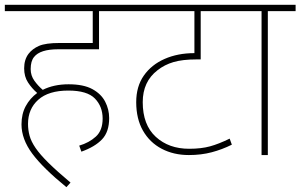

<svg xmlns="http://www.w3.org/2000/svg" viewBox="-20 -642 1244 795"><path d="M308 -39Q349 -51 377 -76.5Q405 -102 405 -151Q405 -201 373 -234Q341 -267 263 -267Q181 -267 138.5 -229Q96 -191 96 -129Q96 -104 102.5 -80Q109 -56 127.5 -29Q146 -2 181 32.5Q216 67 272 114L255 133Q158 54 113.5 -6Q69 -66 69 -127Q69 -170 86.5 -202.5Q104 -235 134 -257Q112 -276 96 -300.5Q80 -325 80 -359Q80 -395 98 -419Q114 -440 141.5 -452Q169 -464 227 -464H364V-596H0V-622H505V-596H390V-438H221Q146 -438 121 -406Q107 -389 107 -356Q107 -329 122.5 -307.5Q138 -286 157 -270Q203 -293 264 -293Q326 -293 362.5 -273Q399 -253 415.5 -221Q432 -189 432 -153Q432 -96 402.5 -65Q373 -34 317 -14Z M979 -596H811V-396H794Q736 -396 698.5 -385Q661 -374 632 -351Q571 -304 571 -219Q571 -125 625 -75.5Q679 -26 763 -26Q813 -26 849.5 -36Q886 -46 931 -68L940 -43Q900 -23 856.5 -11.5Q813 0 762 0Q699 0 649.5 -26Q600 -52 572 -101Q544 -150 544 -219Q544 -284 575.5 -329Q607 -374 661.5 -398Q716 -422 785 -422V-596H490V-622H979Z M1089 -596V0H1063V-596H964V-622H1204V-596Z"/></svg>

Font: Noto Sans Thin
Style: Italic
Weight: 100
Italic angle: -12°
Designer: Monotype Design Team
Foundry: Monotype Imaging Inc.
Version: Version 2.013; ttfautohint (v1.8.4.7-5d5b)